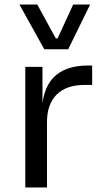

<svg xmlns="http://www.w3.org/2000/svg" viewBox="-20 -830 450 850"><path d="M188 0H92V-534H168V-314H164Q164 -431 215.5 -485.5Q267 -540 370 -540H388V-454H354Q274 -454 231 -411.5Q188 -369 188 -289ZM282 -612H176L66 -810H145L227 -660H235L304 -810H379Z"/></svg>

Font: Sora Variable
Style: Regular
Weight: 400
Designer: Jonathan Barnbrook, Julián Moncada
Foundry: Barnbrook Fonts
Version: Version 2.000